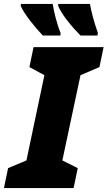

<svg xmlns="http://www.w3.org/2000/svg" viewBox="-56 -953 545 973"><path d="M352 -773H438L440 -786C419 -845 406 -897 400 -933H239V-923C256 -880 308 -817 352 -773ZM161 -773H250L251 -786C231 -835 218 -891 211 -933H50L49 -923C67 -881 121 -815 161 -773ZM-36 0H317L338 -101L260 -140L352 -572L448 -613L469 -714H114L93 -613L169 -572L78 -140L-15 -101Z"/></svg>

Font: Noto Sans SemiCondensed Black
Style: Italic
Weight: 900
Width: 4
Italic angle: -12°
Designer: Monotype Design Team
Foundry: Monotype Imaging Inc.
Version: Version 2.013